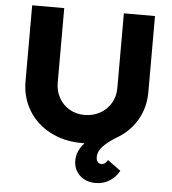

<svg xmlns="http://www.w3.org/2000/svg" viewBox="-60 -755 915 1020"><g transform="rotate(5 397.5 -244.5)"><path d="M370 101Q370 50 411 6H397Q302 6 227.5 -33Q153 -72 111.5 -140.5Q70 -209 70 -295V-700H241V-302Q241 -257 261.5 -221Q282 -185 317.5 -164.5Q353 -144 397 -144Q443 -144 480 -164.5Q517 -185 538 -221Q559 -257 559 -302V-700H725V-295Q725 -210 684.5 -142.5Q644 -75 573 -36Q532 -10 507 16Q482 42 482 73Q482 89 489.5 98.5Q497 108 510 108Q529 108 543 84L613 135Q597 167 563.5 189Q530 211 487 211Q435 211 402.5 180Q370 149 370 101Z"/></g></svg>

Font: Lexend Exa HM Xlight
Style: Bold
Weight: 700
Designer: Bonnie Shaver-Troup, Thomas Jockin, Octavio Pardo
Foundry: Lexend
Version: Version 1.091